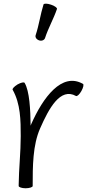

<svg xmlns="http://www.w3.org/2000/svg" viewBox="-20 -996 507 1028"><path d="M221 -792C238 -845 267 -895 285 -948C287 -954 272 -965 253 -971C233 -978 215 -978 213 -972C196 -918 189 -862 171 -808C167 -797 175 -785 189 -780C203 -775 217 -781 221 -792ZM155 0C155 -105 155 -219 195 -309C242 -416 303 -529 387 -482C393 -479 406 -491 416 -509C426 -527 430 -544 424 -547C311 -611 210 -474 147 -331C146 -328 145 -326 144 -323C143 -410 138 -508 112 -552C109 -558 92 -554 74 -544C56 -533 44 -520 48 -515C90 -440 91 -352 91 -267C91 -180 81 -93 80 -6C80 -5 80 -3 80 -1V0C80 6 97 12 117 12C138 12 155 6 155 0Z"/></svg>

Font: Nupuram Light
Style: Regular
Weight: 300
Designer: Santhosh Thottingal (santhosh.thottingal@gmail.com)
Foundry: SMC
Version: Version 1.000